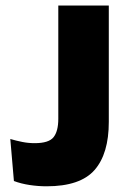

<svg xmlns="http://www.w3.org/2000/svg" viewBox="-20 -659 459 690"><path d="M147.5 10.5Q117 10.5 86 5.8Q55 1 30 -8.5L17 -159.5Q39 -153 60.5 -148.8Q82 -144.5 104.5 -144.5Q155.5 -144.5 172.5 -166Q189.5 -187.5 189.5 -232V-639H371V-221Q371 -106.5 319.8 -48Q268.5 10.5 147.5 10.5Z"/></svg>

Font: Anek Gurmukhi Medium ExtraBold
Style: Regular
Weight: 800
Version: Version 1.003